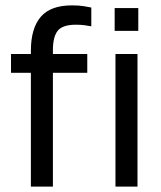

<svg xmlns="http://www.w3.org/2000/svg" viewBox="-20 -695 598 715"><path d="M320 -667V-597Q311 -599 295.5 -601Q280 -603 263 -603Q213 -603 195 -580.5Q177 -558 177 -508V0H95V-506Q95 -589 131.5 -632Q168 -675 248 -675Q274 -675 292 -672Q310 -669 320 -667ZM21 -424V-494H305V-424ZM410 0V-494H492V0ZM407 -580V-665H495V-580Z"/></svg>

Font: Blinker
Style: Regular
Weight: 400
Designer: Juergen Huber
Foundry: supertype
Version: 1.017